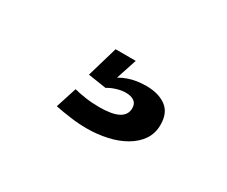

<svg xmlns="http://www.w3.org/2000/svg" viewBox="-43 -95 395 334"><g transform="rotate(30 155.0 72.0)"><path d="M142 144.5Q163 144.5 182.5 140.2Q202 136 217.5 127Q233 118 241.8 105Q250.5 92 250.5 75Q250.5 50.5 235.2 39.5Q220 28.5 195.5 28.5Q176 28.5 160.2 34Q144.5 39.5 136.5 47.5L135.5 67Q142.5 62.5 152.2 59.5Q162 56.5 170.5 56.5Q181 56.5 187.2 60.8Q193.5 65 193.5 74.5Q193.5 88 180.8 94.8Q168 101.5 142.5 101.5Q128 101.5 114.5 99.5Q101 97.5 91.5 95L78 137Q92.5 140 109.2 142.2Q126 144.5 142 144.5ZM135.5 67 157.5 0H117L99 61.5Z"/></g></svg>

Font: Anybody SemiCondensed
Style: Regular
Weight: 400
Width: 4
Version: Version 1.113;gftools[0.9.25]